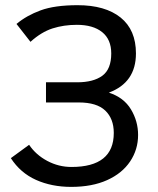

<svg xmlns="http://www.w3.org/2000/svg" viewBox="-20 -710 611 744"><path d="M92.8 -148.9Q119.1 -109.9 163.3 -86.4Q207.5 -63 256.8 -63Q420.9 -63 420.9 -194.8Q420.9 -250 387.9 -281.5Q355 -313 285.2 -313H158.2V-391.1H278.8Q341.8 -391.1 376.5 -416.5Q411.1 -441.9 411.1 -502.9Q411.1 -557.1 376 -585.4Q340.8 -613.8 277.8 -613.8Q227.1 -613.8 183.6 -599.9Q140.1 -585.9 98.1 -547.9L43.9 -617.2Q83 -649.9 137.5 -669.9Q191.9 -689.9 280.8 -689.9Q387.7 -689.9 447.3 -642.1Q506.8 -594.2 506.8 -502.9Q506.8 -390.1 401.9 -351.1Q460 -332 487.5 -286.1Q515.1 -240.2 515.1 -187Q515.1 -130.4 484.1 -84.2Q453.1 -38.1 395 -12Q336.9 14.2 255.9 14.2Q180.2 14.2 119.6 -12.9Q59.1 -40 22 -97.2Z"/></svg>

Font: ClearSansRegular
Style: Regular
Weight: 400
Foundry: Intel Corporation
Version: Version 1.00